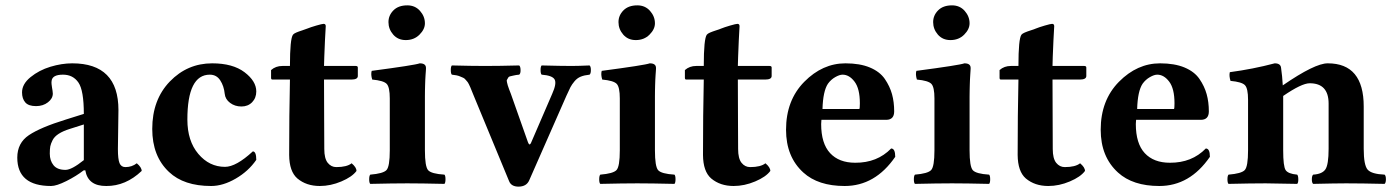

<svg xmlns="http://www.w3.org/2000/svg" viewBox="-20 -678 5153 710"><path d="M295.4 -48.3 289.1 -47.9Q262.2 -26.9 225.6 -8.5Q189 9.8 168.9 9.8Q43.9 9.8 43.9 -95.2Q43.9 -149.4 86.9 -178.2Q129.9 -207 223.1 -235.8L290 -256.8Q290 -343.8 270 -372.8Q250 -401.9 212.9 -401.9Q173.8 -401.9 170.9 -379.4Q169.9 -373.5 170.7 -366.5Q171.4 -359.4 172.4 -354Q173.3 -348.6 174.3 -342.5Q175.3 -336.4 175.3 -332Q175.3 -313.5 157.2 -299.6Q139.2 -285.6 113.3 -285.6Q85.4 -285.6 73.5 -299.3Q61.5 -313 61.5 -336.4Q61.5 -367.2 93 -392.8Q124.5 -418.5 166.5 -431.2Q208.5 -443.8 247.1 -443.8Q418 -443.8 418 -271L416 -127Q416 -88.9 422.1 -74.5Q428.2 -60.1 443.8 -60.1Q467.8 -60.1 485.8 -74.2Q503.9 -59.1 503.9 -45.9Q444.8 10.3 373 9.8Q305.2 10.3 295.4 -48.3ZM290 -217.8 237.8 -201.2Q212.9 -193.4 197 -183.1Q181.2 -172.9 174.6 -159.9Q168 -147 166 -137Q164.1 -127 164.1 -109.9Q164.1 -84 178 -66.9Q191.9 -49.8 222.2 -49.8Q245.1 -49.8 290 -85.9Z M927.7 -86.9Q898.9 -44.9 851.8 -17.6Q804.7 9.8 760.7 9.8Q659.7 9.8 605 -42Q543 -100.1 543 -201.2Q543 -309.1 607.9 -376.5Q672.9 -443.8 764.6 -443.8Q840.8 -443.8 884.3 -410.9Q927.7 -377.9 927.7 -339.8Q927.7 -315.9 912.4 -300Q897 -284.2 872.8 -284.2Q848.6 -284.2 830.8 -297.6Q813 -311 811 -331.1Q808.1 -359.9 794.4 -380.9Q780.8 -401.9 755.9 -401.9Q672.9 -401.9 672.9 -235.8Q672.9 -156.7 713.4 -108.9Q753.9 -61 812 -61Q853 -61 915 -118.2Q927.7 -117.7 927.7 -86.9Z M1024.4 -434.1H1052.2Q1052.2 -535.2 1063.5 -549.8Q1066.4 -553.7 1075.4 -557.6Q1084.5 -561.5 1097.7 -565.7Q1110.8 -569.8 1116.2 -572.3Q1127.9 -577.1 1149.7 -583.5Q1171.4 -589.8 1176.8 -589.8Q1184.6 -589.8 1184.6 -581.1Q1181.6 -534.2 1179.2 -467.8L1178.2 -434.1H1295.4Q1303.2 -434.1 1303.2 -428.2V-397Q1303.2 -383.8 1279.3 -383.8H1178.2Q1178.2 -327.6 1178.7 -236.8Q1179.2 -146 1179.2 -127Q1179.2 -91.8 1191.9 -75.9Q1204.6 -60.1 1223.6 -60.1Q1262.7 -60.1 1280.3 -74.2Q1298.3 -59.1 1298.3 -45.9Q1282.2 -23.9 1242.4 -7.1Q1202.6 9.8 1162.6 9.8Q1112.8 9.8 1079.6 -18.1Q1049.8 -43.9 1049.3 -105Q1049.3 -252.9 1052.2 -383.8H987.3Q982.4 -383.8 982.4 -390.1V-418.9Q999.5 -434.1 1024.4 -434.1Z M1551.3 -122.1Q1551.3 -62 1563.2 -48.6Q1575.2 -35.2 1623.5 -32.2Q1627.4 -28.3 1627.4 -15.1Q1627.4 -2 1623.5 2Q1537.6 0 1486.3 0Q1433.1 0 1349.1 2Q1345.2 -2 1345.2 -14.9Q1345.2 -27.8 1349.1 -32.2Q1397 -36.1 1409.2 -49.1Q1421.4 -62 1421.4 -122.1V-314Q1421.4 -356 1409.9 -367.9Q1398.4 -379.9 1356.4 -383.8Q1350.6 -402.8 1354.5 -416Q1513.7 -437 1532.2 -443.8Q1555.2 -443.8 1555.2 -426.8Q1555.2 -425.8 1555.2 -423.6Q1555.2 -421.4 1554.7 -414.8Q1554.2 -408.2 1553.7 -401.1Q1553.2 -394 1552.7 -383.8Q1552.2 -373.5 1552 -364Q1551.8 -354.5 1551.5 -343Q1551.3 -331.5 1551.3 -321.3ZM1416.5 -596.2Q1416.5 -621.1 1434.8 -639.6Q1453.1 -658.2 1486.3 -658.2Q1515.1 -658.2 1533.2 -637.7Q1551.3 -617.2 1551.3 -591.8Q1551.3 -569.8 1531.2 -549.8Q1511.2 -529.8 1480.5 -529.8Q1451.7 -529.8 1434.1 -550Q1416.5 -570.3 1416.5 -596.2Z M1982.9 -401.9Q1979 -405.8 1979 -418.9Q1979 -432.1 1982.9 -436Q2057.1 -434.1 2094.2 -434.1Q2116.2 -434.1 2160.2 -436Q2165 -432.1 2165 -418.9Q2165 -405.8 2160.2 -401.9Q2140.6 -399.9 2127.4 -394.5Q2114.3 -389.2 2104.5 -377.4Q2094.7 -365.7 2089.4 -355.5Q2084 -345.2 2074.7 -324.2L1937 -11.2Q1927.2 11.7 1897.9 12.2Q1870.1 12.2 1862.3 -8.8L1731.4 -325.2Q1729.5 -329.6 1725.1 -340.6Q1720.7 -351.6 1719.5 -354.5Q1718.3 -357.4 1714.4 -365.5Q1710.4 -373.5 1708.3 -375.7Q1706.1 -377.9 1701.7 -383.3Q1697.3 -388.7 1692.9 -390.4Q1688.5 -392.1 1682.1 -395Q1675.8 -397.9 1668.2 -399.4Q1660.6 -400.9 1650.9 -401.9Q1647 -405.8 1647 -418.9Q1647 -432.1 1650.9 -436Q1725.1 -434.1 1773.9 -434.1Q1825.7 -434.1 1899.9 -436Q1904.8 -432.1 1905 -418.9Q1905.3 -405.8 1899.9 -401.9Q1888.2 -400.9 1880.1 -398.9Q1872.1 -397 1866.5 -395.8Q1860.8 -394.5 1858.6 -389.6Q1856.4 -384.8 1854.7 -382.8Q1853 -380.9 1855 -372.8Q1856.9 -364.7 1857.7 -362.1Q1858.4 -359.4 1862.8 -347.4Q1867.2 -335.4 1869.1 -331.1L1932.1 -152.8Q1934.6 -146 1937 -144.3Q1939.5 -142.6 1942.9 -147.9L2022 -331.1Q2039.1 -369.1 2031 -384Q2022.9 -398.9 1982.9 -401.9Z M2401.9 -122.1Q2401.9 -62 2413.8 -48.6Q2425.8 -35.2 2474.1 -32.2Q2478 -28.3 2478 -15.1Q2478 -2 2474.1 2Q2388.2 0 2336.9 0Q2283.7 0 2199.7 2Q2195.8 -2 2195.8 -14.9Q2195.8 -27.8 2199.7 -32.2Q2247.6 -36.1 2259.8 -49.1Q2272 -62 2272 -122.1V-314Q2272 -356 2260.5 -367.9Q2249 -379.9 2207 -383.8Q2201.2 -402.8 2205.1 -416Q2364.3 -437 2382.8 -443.8Q2405.8 -443.8 2405.8 -426.8Q2405.8 -425.8 2405.8 -423.6Q2405.8 -421.4 2405.3 -414.8Q2404.8 -408.2 2404.3 -401.1Q2403.8 -394 2403.3 -383.8Q2402.8 -373.5 2402.6 -364Q2402.3 -354.5 2402.1 -343Q2401.9 -331.5 2401.9 -321.3ZM2267.1 -596.2Q2267.1 -621.1 2285.4 -639.6Q2303.7 -658.2 2336.9 -658.2Q2365.7 -658.2 2383.8 -637.7Q2401.9 -617.2 2401.9 -591.8Q2401.9 -569.8 2381.8 -549.8Q2361.8 -529.8 2331.1 -529.8Q2302.2 -529.8 2284.7 -550Q2267.1 -570.3 2267.1 -596.2Z M2554.7 -434.1H2582.5Q2582.5 -535.2 2593.8 -549.8Q2596.7 -553.7 2605.7 -557.6Q2614.7 -561.5 2627.9 -565.7Q2641.1 -569.8 2646.5 -572.3Q2658.2 -577.1 2679.9 -583.5Q2701.7 -589.8 2707 -589.8Q2714.8 -589.8 2714.8 -581.1Q2711.9 -534.2 2709.5 -467.8L2708.5 -434.1H2825.7Q2833.5 -434.1 2833.5 -428.2V-397Q2833.5 -383.8 2809.6 -383.8H2708.5Q2708.5 -327.6 2709 -236.8Q2709.5 -146 2709.5 -127Q2709.5 -91.8 2722.2 -75.9Q2734.9 -60.1 2753.9 -60.1Q2793 -60.1 2810.5 -74.2Q2828.6 -59.1 2828.6 -45.9Q2812.5 -23.9 2772.7 -7.1Q2732.9 9.8 2692.9 9.8Q2643.1 9.8 2609.9 -18.1Q2580.1 -43.9 2579.6 -105Q2579.6 -252.9 2582.5 -383.8H2517.6Q2512.7 -383.8 2512.7 -390.1V-418.9Q2529.8 -434.1 2554.7 -434.1Z M3021.5 -274.9H3157.7Q3159.7 -276.9 3159.7 -295.9Q3159.7 -350.1 3140.1 -376Q3120.6 -401.9 3095.7 -401.9Q3084.5 -401.9 3068.6 -392.8Q3052.7 -383.8 3041.5 -368.2Q3023.4 -340.8 3021.5 -274.9ZM3275.4 -128.9Q3290.5 -128.9 3290.5 -98.1Q3216.3 9.8 3103.5 9.8Q3005.4 9.8 2950.7 -40Q2886.7 -98.1 2886.7 -198.2Q2886.7 -307.1 2954.1 -375.5Q3021.5 -443.8 3106.4 -443.8Q3159.7 -443.8 3196.5 -428.5Q3233.4 -413.1 3252 -386Q3270.5 -358.9 3278.6 -329.8Q3286.6 -300.8 3286.6 -266.1Q3286.6 -235.4 3257.8 -234.9H3017.6Q3017.6 -232.9 3017.1 -228Q3016.6 -223.1 3016.6 -219.2Q3016.6 -147.5 3049.6 -111.8Q3082.5 -76.2 3142.6 -76.2Q3223.6 -75.7 3275.4 -128.9Z M3565.4 -122.1Q3565.4 -62 3577.4 -48.6Q3589.4 -35.2 3637.7 -32.2Q3641.6 -28.3 3641.6 -15.1Q3641.6 -2 3637.7 2Q3551.8 0 3500.5 0Q3447.3 0 3363.3 2Q3359.4 -2 3359.4 -14.9Q3359.4 -27.8 3363.3 -32.2Q3411.1 -36.1 3423.3 -49.1Q3435.5 -62 3435.5 -122.1V-314Q3435.5 -356 3424.1 -367.9Q3412.6 -379.9 3370.6 -383.8Q3364.7 -402.8 3368.7 -416Q3527.8 -437 3546.4 -443.8Q3569.3 -443.8 3569.3 -426.8Q3569.3 -425.8 3569.3 -423.6Q3569.3 -421.4 3568.8 -414.8Q3568.4 -408.2 3567.9 -401.1Q3567.4 -394 3566.9 -383.8Q3566.4 -373.5 3566.2 -364Q3565.9 -354.5 3565.7 -343Q3565.4 -331.5 3565.4 -321.3ZM3430.7 -596.2Q3430.7 -621.1 3449 -639.6Q3467.3 -658.2 3500.5 -658.2Q3529.3 -658.2 3547.4 -637.7Q3565.4 -617.2 3565.4 -591.8Q3565.4 -569.8 3545.4 -549.8Q3525.4 -529.8 3494.6 -529.8Q3465.8 -529.8 3448.2 -550Q3430.7 -570.3 3430.7 -596.2Z M3718.3 -434.1H3746.1Q3746.1 -535.2 3757.3 -549.8Q3760.3 -553.7 3769.3 -557.6Q3778.3 -561.5 3791.5 -565.7Q3804.7 -569.8 3810.1 -572.3Q3821.8 -577.1 3843.5 -583.5Q3865.2 -589.8 3870.6 -589.8Q3878.4 -589.8 3878.4 -581.1Q3875.5 -534.2 3873 -467.8L3872.1 -434.1H3989.3Q3997.1 -434.1 3997.1 -428.2V-397Q3997.1 -383.8 3973.1 -383.8H3872.1Q3872.1 -327.6 3872.6 -236.8Q3873 -146 3873 -127Q3873 -91.8 3885.7 -75.9Q3898.4 -60.1 3917.5 -60.1Q3956.5 -60.1 3974.1 -74.2Q3992.2 -59.1 3992.2 -45.9Q3976.1 -23.9 3936.3 -7.1Q3896.5 9.8 3856.4 9.8Q3806.6 9.8 3773.4 -18.1Q3743.7 -43.9 3743.2 -105Q3743.2 -252.9 3746.1 -383.8H3681.2Q3676.3 -383.8 3676.3 -390.1V-418.9Q3693.4 -434.1 3718.3 -434.1Z M4185.1 -274.9H4321.3Q4323.2 -276.9 4323.2 -295.9Q4323.2 -350.1 4303.7 -376Q4284.2 -401.9 4259.3 -401.9Q4248 -401.9 4232.2 -392.8Q4216.3 -383.8 4205.1 -368.2Q4187 -340.8 4185.1 -274.9ZM4439 -128.9Q4454.1 -128.9 4454.1 -98.1Q4379.9 9.8 4267.1 9.8Q4168.9 9.8 4114.3 -40Q4050.3 -98.1 4050.3 -198.2Q4050.3 -307.1 4117.7 -375.5Q4185.1 -443.8 4270 -443.8Q4323.2 -443.8 4360.1 -428.5Q4397 -413.1 4415.5 -386Q4434.1 -358.9 4442.1 -329.8Q4450.2 -300.8 4450.2 -266.1Q4450.2 -235.4 4421.4 -234.9H4181.2Q4181.2 -232.9 4180.7 -228Q4180.2 -223.1 4180.2 -219.2Q4180.2 -147.5 4213.1 -111.8Q4246.1 -76.2 4306.2 -76.2Q4387.2 -75.7 4439 -128.9Z M4725.1 -122.1Q4725.1 -63 4734.1 -49.1Q4743.2 -35.2 4776.9 -32.2Q4780.8 -28.3 4781 -15.1Q4781.2 -2 4776.9 2Q4690.9 0 4660.2 0Q4606.9 0 4522.9 2Q4519 -2 4519 -14.9Q4519 -27.8 4522.9 -32.2Q4570.8 -36.1 4583 -49.1Q4595.2 -62 4595.2 -122.1V-309.1Q4595.2 -351.1 4583.7 -363Q4572.3 -375 4530.3 -378.9Q4524.4 -397.9 4527.8 -411.1Q4612.8 -422.4 4693.8 -443.8Q4715.8 -443.8 4717.3 -426.8Q4721.7 -397 4723.6 -362.3Q4842.8 -444.3 4890.1 -443.8Q5022.9 -443.8 5022.9 -284.2V-127.9Q5022.9 -66.9 5037.6 -50.5Q5052.2 -34.2 5100.1 -32.2Q5105 -28.3 5105 -15.1Q5105 -2 5100.1 2Q5014.2 0 4958 0Q4919.9 0 4835.9 2Q4831.1 -2 4831.1 -14.9Q4831.1 -27.8 4835.9 -32.2Q4869.1 -34.2 4881.1 -51.5Q4893.1 -68.8 4893.1 -127.9V-294.9Q4893.1 -370.1 4823.2 -370.1Q4793.5 -370.1 4725.1 -323.2V-321.3Z"/></svg>

Font: Linux Libertine
Style: Bold
Weight: 700
Designer: Philipp H. Poll
Foundry: Philipp H. Poll
Version: Version 5.0.3